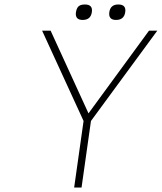

<svg xmlns="http://www.w3.org/2000/svg" viewBox="-20 -837 722 857"><path d="M386 -297 344 0H311L353 -297L168 -700H206L375 -331L645 -700H682ZM359 -817Q395 -817 390 -783Q385 -748 349 -748Q314 -748 319 -783Q321 -795 325.5 -802.5Q330 -810 338 -813.5Q346 -817 359 -817ZM508 -817Q544 -817 539 -783Q534 -748 498 -748Q463 -748 468 -783Q473 -817 508 -817Z"/></svg>

Font: Fivo Sans Thin
Style: Regular
Weight: 250
Foundry: Alexander Slobzheninov
Version: 1.0